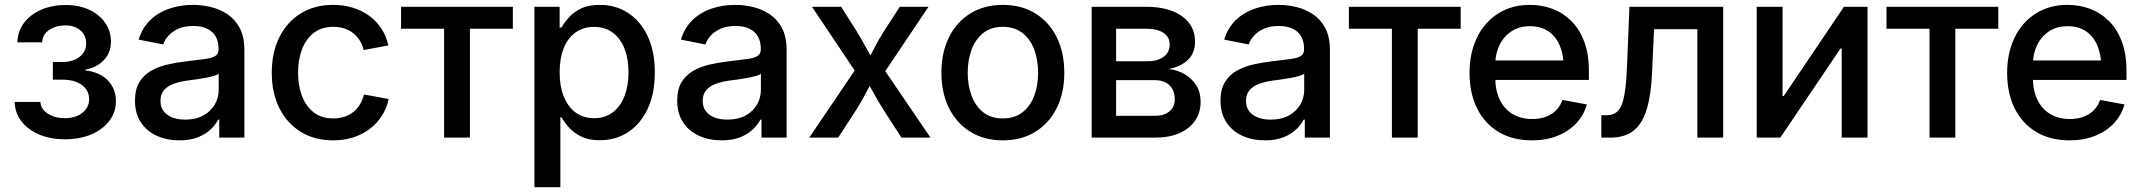

<svg xmlns="http://www.w3.org/2000/svg" viewBox="-20 -567 8823 791"><path d="M247.6 6.8Q187.5 6.8 141.1 -12.9Q94.7 -32.7 68.1 -67.4Q41.5 -102.1 40.5 -147H146.5Q147.9 -117.7 176.8 -98.9Q205.6 -80.1 246.6 -80.1Q291.5 -80.1 319.3 -102.3Q347.2 -124.5 347.2 -158.2Q347.2 -194.8 317.4 -216.8Q287.6 -238.8 236.3 -238.8H197.8V-311.5H236.3Q279.3 -311.5 307.1 -332.3Q335 -353 335 -388.2Q335 -420.9 311.3 -441.7Q287.6 -462.4 249 -462.4Q210.4 -462.4 182.6 -443.6Q154.8 -424.8 153.8 -392.6H51.8Q52.7 -438 78.9 -472.7Q105 -507.3 149.7 -526.9Q194.3 -546.4 250 -546.4Q306.6 -546.4 348.6 -526.4Q390.6 -506.3 413.8 -472.2Q437 -438 437 -396Q437 -348.6 407 -318.4Q377 -288.1 331.5 -280.3V-277.3Q393.6 -269 425.5 -234.6Q457.5 -200.2 457.5 -150.4Q457.5 -105 430.7 -69.3Q403.8 -33.7 356.4 -13.4Q309.1 6.8 247.6 6.8Z M719.2 11.2Q667.5 11.2 626 -7.6Q584.5 -26.4 560.3 -63Q536.1 -99.6 536.1 -152.8Q536.1 -198.7 554 -228.3Q571.8 -257.8 601.6 -274.9Q631.3 -292 668.7 -300.8Q706.1 -309.6 745.1 -314Q793.5 -319.8 823 -323.7Q852.5 -327.6 866.5 -335.9Q880.4 -344.2 880.4 -363.3V-366.2Q880.4 -396 868.7 -416.7Q856.9 -437.5 833.5 -448.7Q810.1 -460 775.9 -460Q741.2 -460 715.8 -449Q690.4 -438 674.6 -420.7Q658.7 -403.3 652.3 -383.8L551.3 -403.8Q566.4 -453.1 599.4 -484.6Q632.3 -516.1 677.7 -531.5Q723.1 -546.9 774.9 -546.9Q811 -546.9 848.4 -538.1Q885.7 -529.3 917.2 -508.3Q948.7 -487.3 967.8 -451.2Q986.8 -415 986.8 -360.4V0H883.3V-74.2H878.9Q868.2 -53.2 847.7 -33.7Q827.1 -14.2 795.4 -1.5Q763.7 11.2 719.2 11.2ZM742.7 -74.2Q787.1 -74.2 817.9 -91.3Q848.6 -108.4 864.7 -136.2Q880.9 -164.1 880.9 -195.8V-263.7Q875.5 -258.3 859.9 -253.9Q844.2 -249.5 824.2 -245.8Q804.2 -242.2 784.7 -239.5Q765.1 -236.8 750.5 -234.9Q721.2 -231 696 -221.9Q670.9 -212.9 656 -196Q641.1 -179.2 641.1 -151.4Q641.1 -126 654.1 -108.9Q667 -91.8 689.9 -83Q712.9 -74.2 742.7 -74.2Z M1352.1 11.2Q1276.4 11.2 1219.5 -23.7Q1162.6 -58.6 1131.1 -121.3Q1099.6 -184.1 1099.6 -267.1Q1099.6 -351.1 1131.1 -414.1Q1162.6 -477.1 1219.5 -512Q1276.4 -546.9 1352.1 -546.9Q1395.5 -546.9 1433.1 -535.4Q1470.7 -523.9 1500.7 -502.2Q1530.8 -480.5 1551 -449.5Q1571.3 -418.5 1580.1 -379.9L1478 -360.8Q1473.1 -382.3 1462.2 -399.9Q1451.2 -417.5 1435.3 -430.2Q1419.4 -442.9 1398.7 -449.7Q1377.9 -456.5 1353 -456.5Q1304.7 -456.5 1272.5 -431.4Q1240.2 -406.2 1224.1 -363.5Q1208 -320.8 1208 -267.1Q1208 -214.4 1224.1 -171.9Q1240.2 -129.4 1272.2 -104.2Q1304.2 -79.1 1353 -79.1Q1378.4 -79.1 1399.4 -86.2Q1420.4 -93.3 1436.3 -106.2Q1452.1 -119.1 1463.1 -137.5Q1474.1 -155.8 1479.5 -177.7L1581.1 -159.2Q1572.8 -119.6 1552.2 -88.4Q1531.7 -57.1 1501.7 -34.7Q1471.7 -12.2 1433.8 -0.5Q1396 11.2 1352.1 11.2Z M1809.6 0V-448.7H1632.3V-539.1H2092.8V-448.7H1916V0Z M2181.6 204.1V-539.1H2285.6V-453.6H2293Q2304.2 -473.1 2323 -494.6Q2341.8 -516.1 2372.8 -531.5Q2403.8 -546.9 2450.7 -546.9Q2517.1 -546.9 2568.1 -513.4Q2619.1 -480 2648.4 -417.7Q2677.7 -355.5 2677.7 -268.6Q2677.7 -182.1 2648.7 -119.6Q2619.6 -57.1 2568.6 -23.2Q2517.6 10.7 2450.7 10.7Q2404.8 10.7 2374 -4.6Q2343.3 -20 2324 -41.7Q2304.7 -63.5 2293.5 -83.5H2288.6V204.1ZM2427.7 -80.1Q2473.1 -80.1 2504.9 -104.5Q2536.6 -128.9 2553 -171.6Q2569.3 -214.4 2569.3 -269Q2569.3 -324.2 2553 -366.2Q2536.6 -408.2 2505.1 -432.1Q2473.6 -456.1 2427.7 -456.1Q2381.8 -456.1 2350.1 -432.6Q2318.4 -409.2 2302 -367.4Q2285.6 -325.7 2285.6 -269Q2285.6 -212.9 2302.2 -170.4Q2318.8 -127.9 2350.8 -104Q2382.8 -80.1 2427.7 -80.1Z M2953.1 11.2Q2901.4 11.2 2859.9 -7.6Q2818.4 -26.4 2794.2 -63Q2770 -99.6 2770 -152.8Q2770 -198.7 2787.8 -228.3Q2805.7 -257.8 2835.4 -274.9Q2865.2 -292 2902.6 -300.8Q2939.9 -309.6 2979 -314Q3027.3 -319.8 3056.9 -323.7Q3086.4 -327.6 3100.3 -335.9Q3114.3 -344.2 3114.3 -363.3V-366.2Q3114.3 -396 3102.5 -416.7Q3090.8 -437.5 3067.4 -448.7Q3043.9 -460 3009.8 -460Q2975.1 -460 2949.7 -449Q2924.3 -438 2908.4 -420.7Q2892.6 -403.3 2886.2 -383.8L2785.2 -403.8Q2800.3 -453.1 2833.3 -484.6Q2866.2 -516.1 2911.6 -531.5Q2957 -546.9 3008.8 -546.9Q3044.9 -546.9 3082.3 -538.1Q3119.6 -529.3 3151.1 -508.3Q3182.6 -487.3 3201.7 -451.2Q3220.7 -415 3220.7 -360.4V0H3117.2V-74.2H3112.8Q3102.1 -53.2 3081.5 -33.7Q3061 -14.2 3029.3 -1.5Q2997.6 11.2 2953.1 11.2ZM2976.6 -74.2Q3021 -74.2 3051.8 -91.3Q3082.5 -108.4 3098.6 -136.2Q3114.7 -164.1 3114.7 -195.8V-263.7Q3109.4 -258.3 3093.8 -253.9Q3078.1 -249.5 3058.1 -245.8Q3038.1 -242.2 3018.6 -239.5Q2999 -236.8 2984.4 -234.9Q2955.1 -231 2929.9 -221.9Q2904.8 -212.9 2889.9 -196Q2875 -179.2 2875 -151.4Q2875 -126 2887.9 -108.9Q2900.9 -91.8 2923.8 -83Q2946.8 -74.2 2976.6 -74.2Z M3314 0 3527.8 -315.9 3527.3 -237.3 3325.2 -539.1H3445.3L3507.3 -441.4Q3531.2 -402.3 3550.5 -366.5Q3569.8 -330.6 3589.8 -296.4H3542Q3562.5 -330.6 3580.6 -366.5Q3598.6 -402.3 3623.5 -441.4L3687 -539.1H3805.2L3601.1 -234.9V-312L3813.5 0H3693.8L3620.6 -113.3Q3596.2 -151.9 3577.4 -186.8Q3558.6 -221.7 3538.6 -254.9H3586.4Q3566.9 -221.7 3549.1 -186.8Q3531.2 -151.9 3506.8 -113.3L3433.1 0Z M4111.3 11.2Q4035.2 11.2 3978.3 -23.7Q3921.4 -58.6 3889.9 -121.3Q3858.4 -184.1 3858.4 -267.1Q3858.4 -351.1 3889.9 -414.1Q3921.4 -477.1 3978.3 -512Q4035.2 -546.9 4111.3 -546.9Q4188 -546.9 4244.9 -512Q4301.8 -477.1 4333.3 -414.1Q4364.7 -351.1 4364.7 -267.1Q4364.7 -184.1 4333.3 -121.3Q4301.8 -58.6 4244.9 -23.7Q4188 11.2 4111.3 11.2ZM4111.3 -79.1Q4159.7 -79.1 4192.1 -104.2Q4224.6 -129.4 4240.7 -172.1Q4256.8 -214.8 4256.8 -267.1Q4256.8 -320.3 4240.7 -363Q4224.6 -405.8 4192.1 -431.2Q4159.7 -456.5 4111.3 -456.5Q4063 -456.5 4031 -431.2Q3999 -405.8 3982.9 -363Q3966.8 -320.3 3966.8 -267.1Q3966.8 -214.8 3982.9 -172.1Q3999 -129.4 4031 -104.2Q4063 -79.1 4111.3 -79.1Z M4477.5 0V-539.1H4702.1Q4794.4 -539.1 4848.9 -500.7Q4903.3 -462.4 4903.3 -395Q4903.3 -348.6 4874.3 -320.6Q4845.2 -292.5 4794.4 -282.7Q4830.6 -278.8 4860.4 -261.5Q4890.1 -244.1 4908.2 -215.6Q4926.3 -187 4926.3 -147Q4926.3 -103.5 4903.8 -70.3Q4881.3 -37.1 4839.1 -18.6Q4796.9 0 4737.3 0ZM4578.1 -89.8H4736.8Q4775.9 -89.8 4797.9 -108.2Q4819.8 -126.5 4819.8 -157.7Q4819.8 -195.3 4797.9 -216.1Q4775.9 -236.8 4736.8 -236.8H4578.1ZM4578.1 -314.5H4704.1Q4749 -314.5 4773.9 -333Q4798.8 -351.6 4798.8 -383.3Q4798.8 -414.6 4773.2 -431.6Q4747.6 -448.7 4702.1 -448.7H4578.1Z M5191.4 11.2Q5139.6 11.2 5098.1 -7.6Q5056.6 -26.4 5032.5 -63Q5008.3 -99.6 5008.3 -152.8Q5008.3 -198.7 5026.1 -228.3Q5043.9 -257.8 5073.7 -274.9Q5103.5 -292 5140.9 -300.8Q5178.2 -309.6 5217.3 -314Q5265.6 -319.8 5295.2 -323.7Q5324.7 -327.6 5338.6 -335.9Q5352.5 -344.2 5352.5 -363.3V-366.2Q5352.5 -396 5340.8 -416.7Q5329.1 -437.5 5305.7 -448.7Q5282.2 -460 5248 -460Q5213.4 -460 5188 -449Q5162.6 -438 5146.7 -420.7Q5130.9 -403.3 5124.5 -383.8L5023.4 -403.8Q5038.6 -453.1 5071.5 -484.6Q5104.5 -516.1 5149.9 -531.5Q5195.3 -546.9 5247.1 -546.9Q5283.2 -546.9 5320.6 -538.1Q5357.9 -529.3 5389.4 -508.3Q5420.9 -487.3 5439.9 -451.2Q5459 -415 5459 -360.4V0H5355.5V-74.2H5351.1Q5340.3 -53.2 5319.8 -33.7Q5299.3 -14.2 5267.6 -1.5Q5235.8 11.2 5191.4 11.2ZM5214.8 -74.2Q5259.3 -74.2 5290 -91.3Q5320.8 -108.4 5336.9 -136.2Q5353 -164.1 5353 -195.8V-263.7Q5347.7 -258.3 5332 -253.9Q5316.4 -249.5 5296.4 -245.8Q5276.4 -242.2 5256.8 -239.5Q5237.3 -236.8 5222.7 -234.9Q5193.4 -231 5168.2 -221.9Q5143.1 -212.9 5128.2 -196Q5113.3 -179.2 5113.3 -151.4Q5113.3 -126 5126.2 -108.9Q5139.2 -91.8 5162.1 -83Q5185.1 -74.2 5214.8 -74.2Z M5714.4 0V-448.7H5537.1V-539.1H5997.6V-448.7H5820.8V0Z M6291.5 11.2Q6211.4 11.2 6153.8 -23.4Q6096.2 -58.1 6065.2 -120.6Q6034.2 -183.1 6034.2 -266.6Q6034.2 -349.1 6064.9 -412.4Q6095.7 -475.6 6151.9 -511.2Q6208 -546.9 6282.7 -546.9Q6331.5 -546.9 6375.2 -530.8Q6418.9 -514.6 6452.9 -481.2Q6486.8 -447.8 6506.3 -396.2Q6525.9 -344.7 6525.9 -273.9V-237.8H6090.8V-317.9H6470.7L6421.9 -292Q6421.9 -341.3 6406 -379.2Q6390.1 -417 6359.1 -438Q6328.1 -459 6283.2 -459Q6238.3 -459 6206.3 -437.5Q6174.3 -416 6157.2 -380.4Q6140.1 -344.7 6140.1 -300.8V-248.5Q6140.1 -194.3 6158.9 -155.8Q6177.7 -117.2 6212.2 -96.9Q6246.6 -76.7 6292.5 -76.7Q6323.2 -76.7 6348.1 -85.7Q6373 -94.7 6390.6 -112.3Q6408.2 -129.9 6417 -155.3L6517.6 -136.7Q6505.4 -92.8 6474.1 -59.3Q6442.9 -25.9 6396.2 -7.3Q6349.6 11.2 6291.5 11.2Z M6577.1 0V-92.3H6596.2Q6619.1 -92.3 6634.5 -101.1Q6649.9 -109.9 6659.7 -132.1Q6669.4 -154.3 6675 -194.3Q6680.7 -234.4 6683.1 -296.9L6692.9 -539.1H7079.1V0H6972.7V-446.8H6794.4L6786.1 -268.1Q6782.2 -176.3 6764.2 -116.7Q6746.1 -57.1 6709.7 -28.6Q6673.3 0 6613.8 0Z M7673.8 0H7567.4V-367.2H7562.5L7314.5 0H7217.3V-539.1H7323.7V-171.4H7328.6L7576.7 -539.1H7673.8Z M7929.2 0V-448.7H7752V-539.1H8212.4V-448.7H8035.6V0Z M8506.3 11.2Q8426.3 11.2 8368.7 -23.4Q8311 -58.1 8280 -120.6Q8249 -183.1 8249 -266.6Q8249 -349.1 8279.8 -412.4Q8310.5 -475.6 8366.7 -511.2Q8422.9 -546.9 8497.6 -546.9Q8546.4 -546.9 8590.1 -530.8Q8633.8 -514.6 8667.7 -481.2Q8701.7 -447.8 8721.2 -396.2Q8740.7 -344.7 8740.7 -273.9V-237.8H8305.7V-317.9H8685.5L8636.7 -292Q8636.7 -341.3 8620.8 -379.2Q8605 -417 8574 -438Q8543 -459 8498 -459Q8453.1 -459 8421.1 -437.5Q8389.2 -416 8372.1 -380.4Q8355 -344.7 8355 -300.8V-248.5Q8355 -194.3 8373.8 -155.8Q8392.6 -117.2 8427 -96.9Q8461.4 -76.7 8507.3 -76.7Q8538.1 -76.7 8563 -85.7Q8587.9 -94.7 8605.5 -112.3Q8623 -129.9 8631.8 -155.3L8732.4 -136.7Q8720.2 -92.8 8689 -59.3Q8657.7 -25.9 8611.1 -7.3Q8564.5 11.2 8506.3 11.2Z"/></svg>

Font: Inter 18pt Medium
Style: Regular
Weight: 500
Designer: Rasmus Andersson
Foundry: rsms
Version: Version 4.001;git-66647c0bb